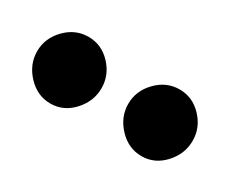

<svg xmlns="http://www.w3.org/2000/svg" viewBox="-38 -776 350 292"><g transform="rotate(30 136.5 -629.5)"><path d="M57 -688Q80 -688 96.5 -670.5Q113 -653 113 -630Q113 -607 96.5 -589Q80 -571 57 -571Q34 -571 17 -589Q0 -607 0 -630Q0 -653 17 -670.5Q34 -688 57 -688ZM217 -688Q240 -688 256.5 -670.5Q273 -653 273 -630Q273 -607 256.5 -589Q240 -571 217 -571Q194 -571 177 -589Q160 -607 160 -630Q160 -653 177 -670.5Q194 -688 217 -688Z"/></g></svg>

Font: AkaAcidDosis
Style: ExtraBold
Weight: 800
Designer: Edgar Tolentino, Pablo Impallari, Igino Marini, Aka-Acid
Foundry: Edgar Tolentino, Pablo Impallari, Igino Marini, Aka-Acid
Version: Version 1.007